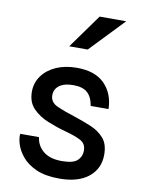

<svg xmlns="http://www.w3.org/2000/svg" viewBox="-87 -820 652 890"><g transform="rotate(10 239.5 -375.0)"><path d="M41 -162H129Q134 -122 165 -96.5Q196 -71 252 -71Q305 -71 325 -89.5Q345 -108 345 -136Q345 -169 318.5 -183Q292 -197 247 -209Q203 -221 160 -238.5Q117 -256 88.5 -285.5Q60 -315 60 -364Q60 -406 84 -439Q108 -472 150 -490.5Q192 -509 247 -509Q333 -509 377.5 -464Q422 -419 424 -346H340Q333 -388 310.5 -407.5Q288 -427 245 -427Q202 -427 179 -410Q156 -393 156 -364Q156 -331 190.5 -315.5Q225 -300 276 -284Q319 -270 356.5 -254Q394 -238 417.5 -210.5Q441 -183 441 -134Q441 -68 392 -28.5Q343 11 255 11Q188 11 145 -8.5Q102 -28 78.5 -57Q55 -86 46.5 -115Q38 -144 41 -162ZM194 -601 309 -761H434L281 -601Z"/></g></svg>

Font: Syne Medium
Style: Regular
Weight: 500
Designer: Lucas Descroix
Foundry: Bonjour Monde
Version: Version 2.200; ttfautohint (v1.8.4)